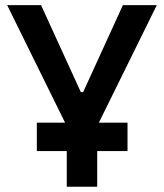

<svg xmlns="http://www.w3.org/2000/svg" viewBox="-20 -713 626 733"><path d="M120.6 -136.2V-244.6H228.5L7.3 -693.4H136.7L288.6 -361.3H297.4L449.2 -693.4H578.6L357.4 -244.6H466.8V-136.2H351.1V0H234.9V-136.2Z"/></svg>

Font: Caskaydia Cove SemiBold
Style: Regular
Weight: 600
Monospace: yes
Designer: Aaron Bell
Foundry: Saja Typeworks
Version: Version 4.300; ttfautohint (v1.8.3)